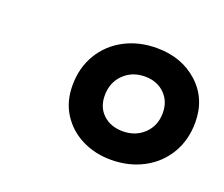

<svg xmlns="http://www.w3.org/2000/svg" viewBox="-68 -836 610 523"><g transform="rotate(20 237.5 -574.5)"><path d="M126 -565Q126 -616 149.5 -655.5Q173 -695 214.5 -717Q256 -739 308 -739Q380 -739 427.5 -696Q475 -653 475 -584Q475 -533 451.5 -493.5Q428 -454 386.5 -432Q345 -410 293 -410Q247 -410 209 -429Q171 -448 148.5 -483Q126 -518 126 -565ZM383 -578Q383 -612 361 -633.5Q339 -655 304 -655Q267 -655 242.5 -631Q218 -607 218 -569Q218 -535 240 -514.5Q262 -494 297 -494Q334 -494 358.5 -517.5Q383 -541 383 -578Z"/></g></svg>

Font: Mona Sans SemiBold
Style: Italic
Weight: 600
Italic angle: -11.7°
Designer: Deni Anggara
Foundry: GitHub
Version: Version 2.000